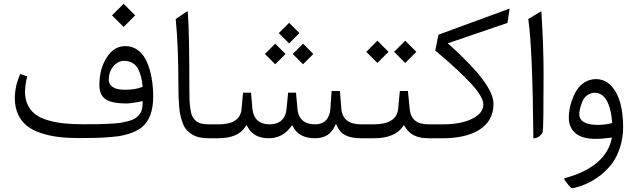

<svg xmlns="http://www.w3.org/2000/svg" viewBox="-20 -728 3355 1011"><path d="M569.8 -647 630.9 -585.9 691.9 -647 630.9 -708ZM638.7 -255.4C624 -255.4 610.8 -256.8 598.6 -259.3C574.7 -264.6 552.7 -281.2 552.7 -307.1C552.7 -335 560.5 -358.9 576.7 -378.4C592.8 -397.9 611.8 -407.7 634.3 -407.7C667 -407.7 692.4 -392.1 706.5 -366.2C720.2 -340.3 727.1 -312 730.5 -276.4L731 -271L725.6 -269C702.6 -259.8 673.3 -255.4 638.7 -255.4ZM640.6 -183.1C658.7 -183.1 685.5 -186.5 722.2 -193.8L731 -195.3V-186.5C731 -159.7 726.6 -139.6 712.9 -124C699.2 -108.4 686 -98.1 657.2 -90.8C643.1 -86.9 628.9 -84 615.2 -81.5C601.1 -79.1 583 -77.6 560.1 -76.7C537.1 -75.2 515.6 -74.7 495.6 -74.2C475.1 -73.7 449.2 -73.7 418 -73.7C341.8 -73.7 285.2 -79.1 232.4 -94.7C206.1 -102.1 184.6 -112.3 167.5 -125C133.3 -150.4 111.8 -190.4 111.8 -243.7C111.8 -269 115.7 -296.4 123.5 -325.7L86.9 -338.4C67.9 -297.4 58.1 -254.4 58.1 -210C58.1 -145 83.5 -95.2 123 -64.5C143.1 -48.8 167.5 -36.1 197.3 -26.9C255.9 -7.3 318.4 -1 398.4 -1C433.1 -1 462.4 -1.5 485.8 -2C508.8 -2.4 534.2 -3.9 561 -6.3C587.9 -8.3 610.4 -11.2 628.9 -15.6C665.5 -23.4 702.6 -37.6 727.5 -58.6C767.1 -91.3 786.6 -145 786.6 -218.8C786.6 -288.6 775.9 -350.6 753.4 -401.9C731 -453.1 691.4 -485.4 640.6 -485.4C600.1 -485.4 567.4 -465.3 542 -425.3C516.1 -385.3 503.4 -336.9 503.4 -279.8C503.4 -205.6 550.8 -184.6 640.6 -183.1Z M977.1 -262.2C977.1 -458 974.6 -590.3 969.2 -659.7C968.8 -662.6 968.8 -664.6 968.8 -665.5C968.3 -668 967.3 -668.9 965.8 -668.5L905.3 -627.9C914.6 -531.7 919.4 -414.6 919.4 -277.3C919.4 -229 920.4 -198.7 923.8 -161.1C927.2 -123.5 934.1 -100.6 944.3 -74.2C954.6 -47.9 971.2 -32.7 992.7 -19.5C1014.2 -5.9 1043 0 1079.6 0H1095.7C1099.1 -3.4 1100.6 -13.2 1100.6 -30.3V-42.5C1100.6 -59.6 1099.1 -69.8 1095.7 -73.2H1082C1065.9 -73.2 1051.8 -74.7 1040.5 -77.1C1017.6 -82.5 1002.4 -97.7 993.2 -114.7C988.8 -123 985.4 -135.3 982.9 -151.4C980.5 -167.5 978.5 -183.1 978 -199.2C977.5 -215.3 977.1 -236.3 977.1 -262.2Z M1448.2 -553.7 1502.4 -499.5 1556.6 -553.7 1502.4 -607.9ZM1521.5 -443.8 1575.7 -389.6 1629.9 -443.8 1575.7 -498ZM1375 -443.8 1429.2 -389.6 1483.4 -443.8 1429.2 -498ZM1638.2 0C1688 0 1722.7 -20.5 1742.2 -62L1749 -76.7L1755.9 -62C1773.9 -20.5 1812.5 0 1882.3 0H1892.1C1895.5 -3.4 1897 -13.2 1897 -30.3V-42.5C1897 -59.6 1894.5 -70.8 1892.1 -73.2H1882.8C1816.9 -73.2 1781.7 -100.6 1777.3 -155.8L1770 -249H1726.1L1719.7 -155.8C1715.8 -102.5 1688 -73.2 1639.2 -73.2C1583 -73.2 1550.8 -101.6 1546.4 -154.3L1538.6 -240.2H1497.1L1488.8 -154.8C1484.4 -101.6 1452.6 -73.2 1398.4 -73.2C1344.7 -73.2 1314.5 -102.5 1309.1 -155.8L1301.8 -240.2H1259.8L1252 -153.8C1247.1 -100.1 1206.5 -73.2 1130.9 -73.2H1090.8C1077.1 -73.2 1071.3 -65.4 1071.3 -42.5V-30.3C1071.3 -7.3 1077.6 0 1090.8 0H1128.4C1198.2 0 1245.6 -20 1271.5 -59.6L1278.3 -69.8L1284.2 -59.1C1305.7 -19.5 1342.8 0 1395.5 0C1442.9 0 1481.4 -20 1511.7 -60.1L1518.6 -69.3L1523.9 -59.1C1545.4 -19.5 1583.5 0 1638.2 0Z M2055.2 -455.1 2113.8 -396.5 2172.4 -455.1 2113.8 -513.7ZM1908.7 -455.1 1967.3 -396.5 2025.9 -455.1 1967.3 -513.7ZM1887.2 -73.2C1873.5 -73.2 1867.7 -65.4 1867.7 -42.5V-30.3C1867.7 -7.3 1874 0 1887.2 0H1948.2C2020.5 0 2071.3 -20 2100.6 -60.5L2106.9 -69.3L2112.8 -60.1C2138.7 -18.6 2174.3 0 2239.3 0H2247.6C2251 -3.4 2252.4 -13.2 2252.4 -30.3V-42.5C2252.4 -59.6 2251 -69.8 2247.6 -73.2H2238.3C2173.3 -73.2 2142.6 -100.1 2137.2 -154.8L2127.9 -249H2085.4L2076.7 -155.3C2071.3 -100.6 2027.8 -73.2 1945.8 -73.2Z M2312 0C2458.5 0 2578.6 -52.2 2578.6 -180.7C2578.6 -251 2503.4 -351.1 2347.2 -491.7L2337.9 -500L2349.6 -503.9L2652.3 -607.4L2663.1 -679.2C2663.6 -680.7 2663.6 -682.1 2663.6 -682.6C2663.1 -682.6 2662.1 -682.6 2661.6 -682.1L2288.6 -545.4L2272 -461.9C2358.4 -389.2 2421.9 -330.1 2463.4 -284.7C2504.4 -239.3 2524.9 -204.1 2524.9 -178.2C2524.9 -155.8 2514.6 -136.2 2494.1 -120.1C2452.6 -87.4 2387.7 -73.2 2312 -73.2H2242.7C2229 -73.2 2223.1 -65.4 2223.1 -42.5V-30.3C2223.1 -7.3 2229.5 0 2242.7 0Z M2761.7 -627.9C2776.9 -525.4 2785.6 -315.9 2788.6 1C2812 -1.5 2828.6 -12.7 2837.9 -32.7C2840.8 -47.4 2842.3 -149.9 2842.3 -340.3C2842.3 -435.5 2838.4 -542 2831.1 -660.2C2830.6 -663.1 2830.6 -665 2830.6 -666C2830.1 -668 2829.6 -668.5 2828.6 -668Z M3202.1 -3.4 3200.2 6.3C3177.2 103.5 3095.2 171.9 2953.1 210.4C2951.7 210.9 2950.7 211.4 2950.7 211.9C2950.2 212.4 2952.1 219.7 2958.5 227.5L2978.5 252.4C2986.8 262.7 2992.2 264.6 3004.4 261.2C3052.7 249.5 3097.2 229.5 3143.6 193.4C3166.5 175.3 3186.5 154.8 3203.6 131.8C3237.3 85.9 3261.2 17.1 3261.2 -59.1C3261.2 -106.4 3256.3 -148.4 3246.1 -186C3235.8 -223.1 3219.7 -253.4 3197.8 -276.9C3175.3 -299.8 3148.4 -311.5 3117.2 -311.5C3068.4 -311.5 3028.3 -279.8 3007.3 -236.8C2985.8 -193.4 2975.1 -147.9 2975.1 -109.4C2975.1 -33.7 3027.8 3.4 3116.2 3.4C3135.3 3.4 3160.2 1.5 3191.9 -2.4ZM3030.3 -128.4C3030.3 -142.6 3035.2 -164.6 3045.9 -191.9C3056.6 -218.8 3081.1 -239.7 3112.3 -239.7C3137.2 -239.7 3157.2 -225.1 3170.4 -205.6C3191.4 -173.3 3199.7 -127.4 3203.1 -86.4L3203.6 -80.1L3197.8 -78.6C3174.3 -73.2 3151.4 -70.3 3129.4 -70.3C3063.5 -70.3 3030.3 -89.8 3030.3 -128.4Z"/></svg>

Font: Sahel Light
Style: Regular
Weight: 300
Foundry: Saber Rastikerdar (saber.rastikerdar@gmail.com)
Version: Version 3.4.0